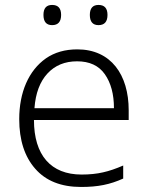

<svg xmlns="http://www.w3.org/2000/svg" viewBox="-20 -740 592 770"><path d="M154.3 -680.2C154.3 -652.8 166 -639.2 189 -639.2C212.9 -639.2 225.1 -652.8 225.1 -680.2C225.1 -707 212.9 -720.2 189 -720.2C166 -720.2 154.3 -707 154.3 -680.2ZM340.3 -680.2C340.3 -652.8 352.1 -639.2 375 -639.2C398.9 -639.2 411.1 -652.8 411.1 -680.2C411.1 -707 398.9 -720.2 375 -720.2C352.1 -720.2 340.3 -707 340.3 -680.2ZM290 -542C240.7 -542 198.7 -529.8 164.1 -505.9C94.7 -457 57.1 -369.6 57.1 -262.2C57.1 -178.2 78.6 -111.8 121.1 -63.5C163.6 -14.6 225.1 9.8 305.2 9.8C373 9.8 420.9 0 474.1 -23.9V-76.2C444.8 -63.5 418 -54.2 393.1 -48.8C368.2 -43 339.8 -40 307.1 -40C184.1 -40 116.2 -117.7 116.2 -258.8H496.1V-297.9C496.1 -439.9 425.3 -542 290 -542ZM289.1 -494.1C338.9 -494.1 376 -477.1 400.4 -442.4C424.8 -407.7 437 -362.3 437 -306.2H118.2C122.6 -366.2 140.1 -412.6 170.4 -445.3C200.7 -478 240.2 -494.1 289.1 -494.1Z"/></svg>

Font: Noto Reveo Sans
Style: Regular
Weight: 300
Designer: Monotype Design Team
Foundry: Monotype Imaging Inc.
Version: Version 2.007